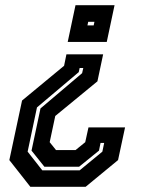

<svg xmlns="http://www.w3.org/2000/svg" viewBox="-20 -720 590 740"><path d="M377.5 -510.5 355.5 -406.5 193 -273 171.5 -172 196 -141.5H271L308.5 -172L321 -229H462L435 -103L310 0H97L16 -103L65 -332.5L227 -466.5L236 -510.5ZM344 -636H320L317 -622H341ZM421.5 -700 391.5 -558.5H241L271 -700ZM301 -458H287L283.5 -442L122.5 -306L86.5 -135.5L143 -63.5H287L374.5 -135.5L381.5 -169H367.5L361.5 -139.5L285 -77.5H151L101.5 -139.5L136 -302L296.5 -438Z"/></svg>

Font: Tourney
Style: Bold Italic
Weight: 700
Italic angle: -12°
Version: Version 1.015